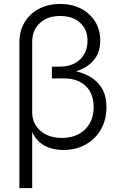

<svg xmlns="http://www.w3.org/2000/svg" viewBox="-20 -757 623 981"><path d="M79.1 204.1V-541Q79.1 -599.1 105.5 -643.1Q131.8 -687 179 -711.9Q226.1 -736.8 287.6 -736.8Q348.1 -736.8 394 -712.9Q439.9 -689 466.1 -647Q492.2 -605 492.2 -549.8Q492.2 -499 469.5 -463.9Q446.8 -428.7 407.5 -408.4Q368.2 -388.2 317.9 -382.3V-400.9Q372.6 -396.5 419.4 -375.7Q466.3 -355 495.1 -314.5Q523.9 -273.9 523.9 -208.5Q523.9 -145 495.6 -95.7Q467.3 -46.4 417.7 -18.6Q368.2 9.3 303.2 9.3Q262.7 9.3 228.8 -3.2Q194.8 -15.6 170.9 -41.7Q147 -67.9 135.3 -108.4L144.5 -114.3V204.1ZM296.4 -52.2Q345.2 -52.2 381.8 -71.8Q418.5 -91.3 438.5 -126.7Q458.5 -162.1 458.5 -209Q458.5 -279.3 417.5 -317.9Q376.5 -356.4 308.1 -356.4H245.1V-416.5H286.6Q329.1 -416.5 360.8 -433.1Q392.6 -449.7 409.9 -479.5Q427.2 -509.3 427.2 -548.8Q427.2 -606.4 389.2 -640.9Q351.1 -675.3 287.6 -675.3Q223.1 -675.3 183.8 -639.2Q144.5 -603 144.5 -542V-181.6Q144.5 -144.5 163.3 -115.2Q182.1 -85.9 216.1 -69.1Q250 -52.2 296.4 -52.2Z"/></svg>

Font: Inter 18pt Light
Style: Regular
Weight: 300
Designer: Rasmus Andersson
Foundry: rsms
Version: Version 4.001;git-66647c0bb